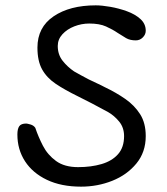

<svg xmlns="http://www.w3.org/2000/svg" viewBox="-20 -698 624 718"><path d="M283 0Q209 0 155.5 -25.5Q102 -51 73.5 -95Q45 -139 45 -195Q45 -216 52 -226Q59 -236 78 -236Q82 -236 94 -232.5Q106 -229 112 -220Q123 -187 140.5 -153Q158 -119 189.5 -96Q221 -73 272 -73Q321 -73 360 -84.5Q399 -96 421.5 -121.5Q444 -147 444 -189Q444 -221 425.5 -243.5Q407 -266 384 -279Q320 -314 271 -338Q222 -362 188.5 -384.5Q155 -407 137.5 -438.5Q120 -470 120 -520Q120 -596 180.5 -637Q241 -678 338 -678Q361 -678 392.5 -672.5Q424 -667 454.5 -656Q485 -645 505 -627Q525 -609 525 -583Q525 -569 514 -558Q503 -547 488 -547Q466 -547 451.5 -555.5Q437 -564 420 -575Q401 -588 376.5 -599Q352 -610 314 -610Q285 -610 258 -599.5Q231 -589 213.5 -570Q196 -551 196 -526Q196 -494 214 -471Q232 -448 257 -431Q269 -424 283 -416.5Q297 -409 312 -401Q326 -394 341.5 -387Q357 -380 372 -372Q414 -352 448.5 -328Q483 -304 504 -271Q525 -238 525 -189Q525 -129 490 -86.5Q455 -44 400 -22Q345 0 283 0Z"/></svg>

Font: Fuzzy Bubbles
Style: Regular
Weight: 400
Designer: Robert E. Leuschke
Foundry: Robert E. Leuschke
Version: Version 1.010; ttfautohint (v1.8.3)